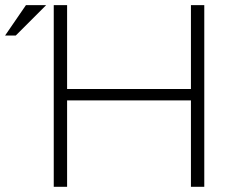

<svg xmlns="http://www.w3.org/2000/svg" viewBox="-44 -718 884 738"><path d="M55.7 -698.2H133.3L16.6 -581.5H-24.4ZM162.6 0V-698.2H213.9V-376H689.9V-698.2H741.2V0H689.9V-332H213.9V0Z"/></svg>

Font: Sansation Light
Style: Light
Weight: 300
Designer: Bernd Montag
Version: Version 1.301